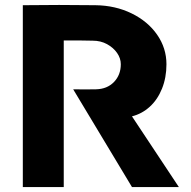

<svg xmlns="http://www.w3.org/2000/svg" viewBox="-20 -754 770 774"><path d="M72 0V-733Q218 -735 365 -733Q445 -732 510.5 -700Q576 -668 613.5 -614Q651 -560 651 -495Q651 -441 633 -396.5Q615 -352 583.5 -323.5Q552 -295 512 -285L701 0H512L275 -394Q324 -393 367 -394Q412 -395 439.5 -423.5Q467 -452 467 -495Q467 -519 452 -540.5Q437 -562 411.5 -576Q386 -590 354 -590Q320 -591 237 -591V0Z"/></svg>

Font: Kreadon
Style: Regular
Weight: 400
Designer: kohakuno
Foundry: StudioGnu
Version: Version 1.000;Glyphs 3.1.2 (3151)